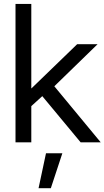

<svg xmlns="http://www.w3.org/2000/svg" viewBox="-20 -748 549 1009"><path d="M139.2 -283.7H145.5L385.3 -515.6H492.7L241.7 -271.5H233.9L139.2 -185.5ZM61.5 -727.5H144.5V0H61.5ZM193.8 -252.9 252.4 -310.5 509.3 0H403.8ZM221.7 57.6H307.6L247.1 241.2H182.6Z"/></svg>

Font: Intratopia Thin
Style: Regular
Weight: 100
Designer: Rasmus Andersson
Foundry: rsms
Version: Version 3.000;Glyphs 3.2.3 (3260)